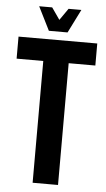

<svg xmlns="http://www.w3.org/2000/svg" viewBox="-57 -874 504 911"><g transform="rotate(5 194.5 -418.5)"><path d="M382 -685V-580H255V0H134V-580H7V-685ZM148 -725 92 -837H154L193 -781L232 -837H293L237 -725Z"/></g></svg>

Font: Khand Semibold
Style: Regular
Weight: 600
Designer: Devanagari: Sanchit Sawaria, Jyotish Sonowal; Latin: Satya Rajpurohit
Foundry: Indian Type Foundry
Version: Version 1.100;PS 1.0;hotconv 1.0.78;makeotf.lib2.5.61930; tt